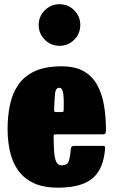

<svg xmlns="http://www.w3.org/2000/svg" viewBox="-20 -846 524 886"><path d="M15 -250Q15 -310 26 -362.5Q37 -415 64.5 -455Q92 -495 140.8 -517.5Q189.5 -540 265 -540Q327 -540 366.8 -517Q406.5 -494 428.8 -453.5Q451 -413 460 -359.5Q469 -306 469 -245Q469 -233.5 466.2 -229.8Q463.5 -226 452 -226H239Q228.5 -226 228 -223.2Q227.5 -220.5 227.5 -211Q228 -175.5 229.8 -146.5Q231.5 -117.5 239.2 -100.2Q247 -83 265 -83Q291 -83 297.5 -102.5Q304 -122 307 -161Q308 -173 325 -173H451Q461.5 -173 463.5 -170.8Q465.5 -168.5 465 -160Q457.5 -64.5 406 -22.2Q354.5 20 248 20Q178.5 20 133 -2.2Q87.5 -24.5 61.8 -62.5Q36 -100.5 25.5 -149Q15 -197.5 15 -250ZM243 -329H261Q271.5 -329 272.5 -330.8Q273.5 -332.5 274 -342.5Q275.5 -384 272 -412.5Q268.5 -441 254 -441Q237 -441 234.2 -415Q231.5 -389 230 -347.5Q229.5 -336.5 229.8 -332.8Q230 -329 243 -329ZM254.5 -634.5Q215 -634.5 186.8 -662.8Q158.5 -691 158.5 -730.5Q158.5 -770.5 186.8 -798.5Q215 -826.5 254.5 -826.5Q294.5 -826.5 322.5 -798.5Q350.5 -770.5 350.5 -730.5Q350.5 -691 322.5 -662.8Q294.5 -634.5 254.5 -634.5Z"/></svg>

Font: Besley* Condensed Fatface
Style: Regular
Weight: 900
Width: 3
Designer: Owen Earl
Foundry: indestructible type*
Version: Version 3.000; ttfautohint (v1.8.3)